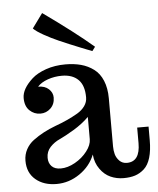

<svg xmlns="http://www.w3.org/2000/svg" viewBox="-55 -833 734 894"><g transform="rotate(-5 311.5 -386.5)"><path d="M173.8 13.2Q113.8 13.2 75.9 -18.8Q38.1 -50.8 38.1 -106.9Q38.1 -136.2 51.3 -160.4Q64.5 -184.6 86.4 -200.7Q131.8 -234.4 191.9 -256.8Q250.5 -277.8 297.4 -305.2Q318.8 -317.9 332 -336.2Q345.2 -354.5 345.2 -377Q345.2 -432.6 317.9 -459.7Q290.5 -486.8 241.2 -486.8Q206.5 -486.8 175.3 -475.8Q144 -464.8 127 -445.8Q158.2 -445.8 176.5 -429Q194.8 -412.1 194.8 -389.2Q194.8 -358.4 174.8 -339.1Q154.8 -319.8 127 -319.8Q98.1 -319.8 76.7 -340.1Q55.2 -360.4 55.2 -398.9Q55.2 -441.4 105.5 -487.3Q129.9 -509.3 171.1 -523.7Q212.4 -538.1 262.2 -538.1Q302.2 -538.1 335 -529.3Q367.7 -520.5 394.5 -500.5Q420.9 -481 435.5 -445.8Q450.2 -410.6 450.2 -362.8V-138.2Q450.2 -119.1 454.8 -101.8Q459.5 -84.5 473.1 -70.3Q487.3 -56.2 507.8 -56.2Q569.8 -56.2 569.8 -143.1V-215.8H623V-152.8Q623 -55.2 583 -19Q563.5 -1.5 540.5 5.9Q517.6 13.2 486.8 13.2Q454.1 13.2 425.8 0.5Q397.5 -12.2 377.4 -40.5Q356.4 -69.3 353 -108.9Q332 -55.7 282 -21.2Q231.9 13.2 173.8 13.2ZM199.2 -57.1Q231.4 -57.1 265.9 -76.4Q300.3 -95.7 322.8 -125Q345.2 -153.8 345.2 -181.2V-285.2Q314 -254.4 273.2 -230Q232.4 -205.6 206.5 -193.8Q180.2 -182.1 161.1 -161.6Q142.1 -141.1 142.1 -111.8Q142.1 -87.4 156.5 -72.3Q170.9 -57.1 199.2 -57.1ZM393.1 -588.9Q388.7 -590.8 382.8 -593Q377 -595.2 369.1 -598.1Q359.4 -602.1 337.2 -610.8Q314.9 -619.6 288.8 -630.6Q262.7 -641.6 240.2 -651.4Q207 -666 173.3 -684.8Q139.6 -703.6 126 -717.8L175.3 -785.6Q246.6 -734.9 304.7 -690.4Q362.8 -646 407.2 -607.9Z"/></g></svg>

Font: Trocchi
Style: Regular
Weight: 400
Designer: Vernon Adams
Foundry: Vernon Adams
Version: Version 1.101; ttfautohint (v1.8.4.7-5d5b);gftools[0.9.27]